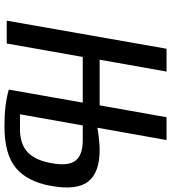

<svg xmlns="http://www.w3.org/2000/svg" viewBox="26 -766 750 841"><g transform="rotate(90 400.5 -345.0)"><path d="M533 10Q484 10 445.5 5.5Q407 1 372 -9L429 -333H229L170 0H70L193 -700H293L241 -407H441L493 -700H593L539 -397Q559 -401 588.5 -404Q618 -407 636 -407Q735 -407 774.5 -357Q814 -307 794 -195Q775 -89 714.5 -39.5Q654 10 533 10ZM480 -58H545Q609 -58 645 -90.5Q681 -123 694 -195Q708 -270 683 -301.5Q658 -333 594 -333H529Z"/></g></svg>

Font: Cuprum Medium
Style: Italic
Weight: 500
Italic angle: -10°
Version: Version 3.000